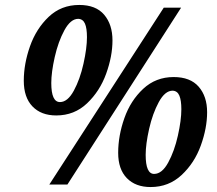

<svg xmlns="http://www.w3.org/2000/svg" viewBox="-20 -745 875 775"><path d="M76 -419Q76 -487 101 -558Q126 -629 176.5 -677Q227 -725 300 -725Q367 -725 400.5 -685.5Q434 -646 434 -582Q434 -518 408.5 -447.5Q383 -377 331.5 -328Q280 -279 207 -279Q146 -279 111 -315.5Q76 -352 76 -419ZM641 -714H711L252 0H179ZM331 -595Q331 -631 323 -649.5Q315 -668 296 -669Q265 -669 240 -623Q215 -577 201 -515Q187 -453 187 -410Q187 -333 222 -333Q253 -333 278 -379Q303 -425 317 -488Q331 -551 331 -595ZM457 -128Q457 -197 482 -268Q507 -339 558 -386.5Q609 -434 681 -434Q748 -434 782 -395Q816 -356 816 -292Q816 -228 790.5 -157.5Q765 -87 713 -38.5Q661 10 588 10Q527 10 492 -26Q457 -62 457 -128ZM712 -304Q712 -340 704 -359Q696 -378 677 -379Q646 -379 621 -333Q596 -287 582 -225Q568 -163 568 -120Q568 -43 602 -43Q634 -43 659 -89Q684 -135 698 -197.5Q712 -260 712 -304Z"/></svg>

Font: Noto Serif NarrowExtraBold
Style: Italic
Weight: 800
Width: 4
Italic angle: -12°
Designer: Monotype Design Team
Foundry: Monotype Imaging Inc.
Version: Version 1.001